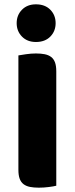

<svg xmlns="http://www.w3.org/2000/svg" viewBox="-20 -862 345 887"><path d="M57 -755Q57 -792 81.5 -817Q106 -842 146 -842Q188 -842 212.5 -817Q237 -792 237 -755Q237 -718 212.5 -693Q188 -668 146 -668Q106 -668 81.5 -693Q57 -718 57 -755ZM240 -4Q229 -1 205.5 2Q182 5 159 5Q136 5 118.5 1.5Q101 -2 89 -11Q77 -20 71 -36Q65 -52 65 -78V-606Q76 -608 100 -611.5Q124 -615 146 -615Q169 -615 186.5 -611.5Q204 -608 216 -599Q228 -590 234 -574Q240 -558 240 -532Z"/></svg>

Font: Baloo Bhai
Style: Regular
Weight: 400
Designer: Supriya Tembe, Noopur Datye and Ek Type
Foundry: Ek Type
Version: Version 1.100;PS 1.000;hotconv 1.0.88;makeotf.lib2.5.647800;